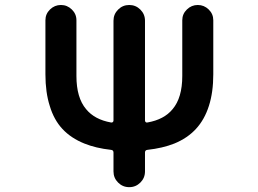

<svg xmlns="http://www.w3.org/2000/svg" viewBox="-20 -775 1040 774"><path d="M437.5 -84V-160.2Q437.5 -169.9 427.7 -170.9Q366.2 -177.7 320.3 -196.3Q266.6 -217.8 231.9 -254.9Q197.3 -292 180.7 -347.7Q163.1 -402.3 163.1 -475.6V-693.4Q163.1 -718.8 181.6 -736.8Q200.2 -754.9 225.6 -754.9Q251 -754.9 269.5 -736.8Q288.1 -718.8 288.1 -693.4V-468.8Q288.1 -380.9 327.1 -335Q361.3 -293 427.7 -281.2Q431.6 -280.3 434.6 -282.7Q437.5 -285.2 437.5 -289.1V-691.4Q437.5 -717.8 456.1 -736.3Q474.6 -754.9 501 -754.9Q527.3 -754.9 545.9 -736.3Q564.5 -717.8 564.5 -691.4V-289.1Q564.5 -285.2 567.4 -282.7Q570.3 -280.3 574.2 -281.2Q641.6 -293 675.8 -335Q714.8 -380.9 714.8 -468.8V-693.4Q714.8 -718.8 733.4 -736.8Q752 -754.9 777.3 -754.9Q802.7 -754.9 821.3 -736.8Q839.8 -718.8 839.8 -693.4V-475.6Q839.8 -403.3 822.3 -348.6Q804.7 -293 770 -255.4Q735.4 -217.8 682.6 -196.3Q635.7 -177.7 574.2 -170.9Q564.5 -169.9 564.5 -160.2V-84Q564.5 -57.6 545.9 -39.1Q527.3 -20.5 501 -20.5Q474.6 -20.5 456.1 -39.1Q437.5 -57.6 437.5 -84Z"/></svg>

Font: Rounded-X Mgen+ 2m medium
Style: Regular
Weight: 500
Designer: [Source Han Sans]
Ryoko NISHIZUKA  (kana & ideographs); Paul D. Hunt (Latin, Greek & Cyrillic); Wenlong ZHANG  (bopomofo
Version: Version 1.059.20150602